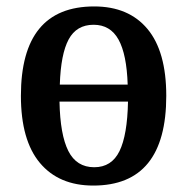

<svg xmlns="http://www.w3.org/2000/svg" viewBox="-20 -567 583 597"><path d="M45 -269Q45 -547 273 -547Q380 -547 438.5 -477Q497 -407 497 -269Q497 10 270 10Q163 10 104 -60.5Q45 -131 45 -269ZM377 -304Q374 -398 348.5 -444Q323 -490 271 -490Q218 -490 193.5 -444.5Q169 -399 166 -304ZM378 -251H165Q167 -148 192.5 -97.5Q218 -47 273 -47Q327 -47 351.5 -97Q376 -147 378 -251Z"/></svg>

Font: Noto Serif NarrowSemiBold
Style: Regular
Weight: 600
Width: 4
Designer: Monotype Design Team
Foundry: Monotype Imaging Inc.
Version: Version 1.001